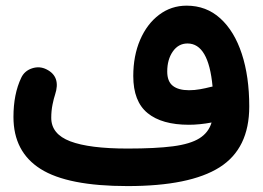

<svg xmlns="http://www.w3.org/2000/svg" viewBox="-20 -584 908 662"><path d="M26.4 -180.7Q26.4 -259.8 53.2 -315.9Q64.5 -339.8 90.6 -348.4Q116.7 -356.9 140.6 -344.7Q190.4 -319.8 169.9 -257.8Q165.5 -245.1 161.1 -223.4Q156.7 -201.7 156.7 -177.7Q156.7 -121.6 222.4 -96.7Q288.1 -71.8 419.9 -71.8Q516.6 -71.8 576.4 -79.6Q636.2 -87.4 667.7 -107.2Q699.2 -127 709.5 -161.6Q668 -153.8 631.3 -153.8Q538.1 -153.8 488.8 -194.1Q439.5 -234.4 439.5 -321.8Q439.5 -391.6 463.1 -446.5Q486.8 -501.5 528.6 -533Q570.3 -564.5 623.5 -564.5Q691.4 -564.5 739.7 -520.5Q788.1 -476.6 813.7 -398.4Q839.4 -320.3 839.4 -216.8Q839.4 -71.8 737.1 -7.1Q634.8 57.6 419.9 57.6Q213.4 57.6 119.9 -1.5Q26.4 -60.5 26.4 -180.7ZM556.6 -337.4Q556.6 -303.2 575.9 -288.1Q595.2 -272.9 631.8 -272.9Q650.9 -272.9 670.2 -276.4Q689.5 -279.8 706.1 -284.2Q709.5 -285.2 712.9 -285.6Q699.2 -434.1 626.5 -434.1Q595.2 -434.1 575.9 -406.5Q556.6 -378.9 556.6 -337.4Z"/></svg>

Font: Mikhak Bold
Style: Regular
Weight: 700
Designer: Amin Abedi
Version: Version 3.3